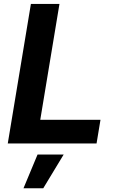

<svg xmlns="http://www.w3.org/2000/svg" viewBox="-20 -748 605 1001"><path d="M20.5 0 141.1 -727.5H290L189.9 -123.5H503.9L483.4 0ZM102.5 233.4 175.8 57.6H312L205.6 233.4Z"/></svg>

Font: Inter
Style: Bold Italic
Weight: 700
Italic angle: -9.39999°
Designer: Rasmus Andersson
Foundry: rsms
Version: Version 4.001;git-9221beed3